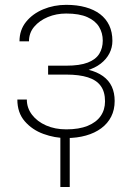

<svg xmlns="http://www.w3.org/2000/svg" viewBox="-20 -558 546 789"><path d="M254.9 -257.8H177.7V-288.1H252Q307.6 -288.1 340.6 -300.8Q373.5 -313.5 387.9 -336.9Q402.3 -360.4 402.3 -391.1Q402.3 -422.4 387.2 -447.5Q372.1 -472.7 339.1 -487.5Q306.2 -502.4 252 -502.4Q211.4 -502.4 176.8 -488Q142.1 -473.6 120.6 -448.2Q99.1 -422.9 99.1 -388.2H60.1Q60.1 -434.6 86.9 -468Q113.8 -501.5 157.7 -519.8Q201.7 -538.1 252 -538.1Q296.4 -538.1 331.5 -528.3Q366.7 -518.6 391.4 -499.8Q416 -481 429 -453.4Q441.9 -425.8 441.9 -390.1Q441.9 -362.8 429.7 -338.9Q417.5 -314.9 394 -296.6Q370.6 -278.3 335.7 -268.1Q300.8 -257.8 254.9 -257.8ZM177.7 -280.8H254.9Q305.2 -280.8 342 -271.7Q378.9 -262.7 403.3 -245.1Q427.7 -227.5 439.5 -201.9Q451.2 -176.3 451.2 -143.1Q451.2 -106.9 437 -78.9Q422.9 -50.8 396.2 -31Q369.6 -11.2 333 -1Q296.4 9.3 252.4 9.3Q205.1 9.3 158.7 -7.6Q112.3 -24.4 81.8 -59.6Q51.3 -94.7 51.3 -148.9H90.3Q90.3 -114.3 111.6 -86.4Q132.8 -58.6 169.4 -42.5Q206.1 -26.4 252.4 -26.4Q304.7 -26.4 340.1 -40.8Q375.5 -55.2 393.6 -81.1Q411.6 -106.9 411.6 -141.6Q411.6 -180.7 394 -204.8Q376.5 -229 341.1 -240.2Q305.7 -251.5 252 -251.5H177.7ZM266.6 -13.7V210.4H228V-13.7Z"/></svg>

Font: Roboto ExtraLight
Style: Regular
Weight: 250
Designer: Christian Robertson
Foundry: Google
Version: Version 3.009; 2024